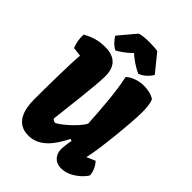

<svg xmlns="http://www.w3.org/2000/svg" viewBox="-277 -1116 1257 1257"><g transform="rotate(45 352.0 -487.0)"><path d="M80.6 -184.6C80.6 -91.3 106.9 9.8 220.7 9.8C326.7 9.8 387.2 -81.5 432.1 -170.4L446.8 -165.5C441.9 -153.8 435.1 -92.8 435.1 -82.5C435.1 -31.2 464.8 9.8 524.9 9.8C610.4 9.8 679.2 -67.4 691.4 -92.3C686.5 -136.7 666.5 -168 649.4 -185.5L589.4 -159.2C613.3 -250 640.6 -538.6 640.6 -621.6C640.6 -661.6 637.2 -704.6 625.5 -730.5C598.1 -750.5 559.6 -756.8 525.9 -756.8C484.9 -756.8 431.6 -742.7 400.4 -711.9C424.8 -605 437 -434.6 442.9 -322.3C410.2 -260.3 295.9 -168 282.2 -173.3C274.4 -175.3 266.6 -179.7 260.3 -186.5C268.6 -271.5 303.2 -532.2 303.2 -621.6C303.2 -711.9 257.3 -756.8 168 -756.8C106.4 -756.8 63 -743.7 9.8 -713.9C9.8 -661.6 11.7 -655.8 27.3 -607.4L90.8 -599.6C82.5 -516.6 80.6 -272.9 80.6 -184.6ZM231 -787.6C257.8 -802.7 297.9 -830.1 328.1 -861.8C364.3 -829.6 402.3 -805.2 442.9 -785.6C475.6 -793.9 516.6 -835.4 525.4 -857.4L426.8 -978.5C412.1 -981.9 377 -983.9 351.1 -983.9C318.4 -983.9 274.9 -980.5 260.3 -973.6L161.1 -855.5C174.3 -831.5 202.6 -800.3 231 -787.6Z"/></g></svg>

Font: Kavoon
Style: Regular
Weight: 400
Designer: Viktoriya Grabowska
Foundry: Viktoriya Grabowska
Version: Version 1.002